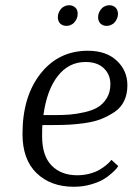

<svg xmlns="http://www.w3.org/2000/svg" viewBox="-20 -704 507 734"><path d="M406 -93 432 -69Q430 -66 426 -60.5Q422 -55 407 -41.5Q392 -28 374 -17.5Q356 -7 326 1.5Q296 10 262 10Q174 10 120 -42Q66 -94 66 -192Q66 -335 135 -422.5Q204 -510 316 -510Q386 -510 426.5 -472Q467 -434 467 -378Q467 -344 454.5 -318Q442 -292 418 -276Q394 -260 368 -249.5Q342 -239 307.5 -234Q273 -229 246.5 -227.5Q220 -226 187 -226H142Q141 -212 141 -183Q141 -108 177.5 -71Q214 -34 275 -34Q300 -34 322.5 -40Q345 -46 359.5 -54.5Q374 -63 385 -72Q396 -81 401 -87ZM307 -467Q243 -467 201 -413.5Q159 -360 146 -264H189Q221 -264 246.5 -266Q272 -268 303 -275Q334 -282 354 -294Q374 -306 388 -328.5Q402 -351 402 -382Q402 -419 377 -443Q352 -467 307 -467ZM371 -674Q384 -684 398 -684Q413 -684 423 -674Q431 -664 431 -651Q431 -631 415 -615Q402 -605 387 -605Q373 -605 363 -615Q355 -625 355 -638Q355 -658 371 -674ZM217 -674Q230 -684 244 -684Q259 -684 269 -674Q277 -666 277 -651Q277 -631 261 -615Q248 -605 234 -605Q219 -605 209 -615Q201 -625 201 -638Q201 -658 217 -674Z"/></svg>

Font: ArsenalItalic
Style: Italic
Weight: 400
Italic angle: -9°
Designer: Andrij Shevchenko
Foundry: Stairsfor.com
Version: Version 1.000